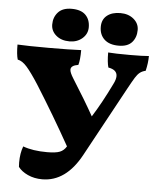

<svg xmlns="http://www.w3.org/2000/svg" viewBox="-59 -940 826 1000"><g transform="rotate(5 353.5 -440.0)"><path d="M697 -679Q697 -643 687 -601Q669 -597 657 -587.5Q645 -578 633.5 -559.5Q622 -541 598 -497L402 -137Q323 9 199 9Q157 9 123.5 -6.5Q90 -22 73 -45Q72 -51 72 -68Q72 -117 86 -153Q137 -134 212 -134Q257 -134 278.5 -142.5Q300 -151 313 -173Q227 -327 130 -481Q92 -540 67 -568.5Q42 -597 18 -601Q10 -628 10 -679Q61 -676 173 -676Q279 -676 343 -679Q343 -627 335 -601Q296 -595 296 -573Q296 -558 315 -528Q384 -419 428 -340Q475 -414 525 -517Q538 -542 538 -560Q538 -593 492 -601Q484 -628 484 -679Q519 -676 598 -676Q667 -676 697 -679ZM181 -799Q181 -837 204.5 -863Q228 -889 275 -889Q324 -889 348 -865Q372 -841 372 -801Q372 -766 345 -742.5Q318 -719 278 -719Q235 -719 208 -742Q181 -765 181 -799ZM434 -809Q434 -847 460 -868Q486 -889 530 -889Q572 -889 599.5 -866Q627 -843 627 -809Q627 -770 604.5 -744.5Q582 -719 535 -719Q486 -719 460 -743.5Q434 -768 434 -809Z"/></g></svg>

Font: Vollkorn SC Black
Style: Regular
Weight: 900
Designer: Friedrich Althausen
Foundry: Friedrich Althausen
Version: Version 4.015